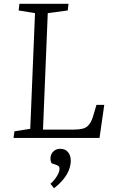

<svg xmlns="http://www.w3.org/2000/svg" viewBox="-20 -725 599 1009"><path d="M56 -35 139 -48 164 -656 78 -670 82 -705H340L336 -670L231 -656L206 -44H369Q396 -44 415.5 -49Q435 -54 449 -71.5Q463 -89 473 -127L487 -174H528L503 0H51ZM264 264 245 241Q259 229 269.5 215Q280 201 286.5 187Q293 173 293 162Q293 155 290 150.5Q287 146 279 143L251 133Q243 116 246 98.5Q249 81 262.5 69Q276 57 297 57Q323 57 337.5 74.5Q352 92 352 120Q352 141 343 166Q334 191 314 216Q294 241 264 264Z"/></svg>

Font: Literata 24pt Light
Style: Italic
Weight: 300
Italic angle: -2°
Designer: Latin by Veronika Burian and Jose Scaglione. Greek by Irene Vlachou. Cyrillic by Vera Evstafieva
Foundry: TypeTogether
Version: Version 3.103;gftools[0.9.29]